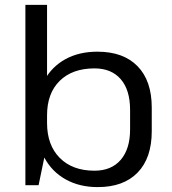

<svg xmlns="http://www.w3.org/2000/svg" viewBox="-20 -760 707 788"><path d="M381.1 7.9Q306.4 7.9 250 -23.5Q193.6 -54.8 162.6 -112Q131.6 -169.1 131.5 -246V-298.4Q131.6 -375.3 162.5 -431.2Q193.4 -487 249.1 -517.5Q304.8 -547.9 379.9 -547.9Q486.5 -547.9 544.7 -488.1Q602.8 -428.3 602.8 -318.6V-221.4Q602.8 -111.7 545 -51.9Q487.1 7.9 381.1 7.9ZM84.2 -740H173.1V-167.7L138.4 0H84.2ZM367.7 -59.4Q437.2 -59.4 475.6 -104.1Q513.9 -148.8 513.9 -228.6V-309.2Q513.9 -390.7 475.6 -435Q437.2 -479.3 367.7 -479.3Q276.9 -479.3 225 -428.1Q173.1 -377 173.1 -286.6V-255.7Q173.1 -164.4 225.3 -111.9Q277.6 -59.4 367.7 -59.4Z"/></svg>

Font: Pathway Extreme 8pt Thin
Style: Regular
Weight: 100
Version: Version 1.001;gftools[0.9.26]